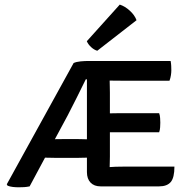

<svg xmlns="http://www.w3.org/2000/svg" viewBox="-20 -811 822 836"><path d="M229.5 -123.5Q223 -123.5 204 -124Q185 -124.5 176 -124.5L109 0.5Q97 3 85.2 3.8Q73.5 4.5 61 4.5Q48 4.5 35.5 3Q23 1.5 13 -2.5L9.5 -8.5L300.5 -536.5Q312 -542 331 -543.8Q350 -545.5 364.5 -545.5H723Q725 -534.5 725.5 -524Q726 -513.5 726 -504.5Q726 -495.5 724.2 -483.5Q722.5 -471.5 718 -459.5H514Q504 -459.5 488.8 -459.8Q473.5 -460 457.5 -460Q457.5 -448.5 458 -435.8Q458.5 -423 458.5 -408V-317.5Q474 -318 489.2 -318Q504.5 -318 514 -318H673Q676.5 -308.5 677.2 -296.8Q678 -285 678 -277Q678 -268 677.2 -256.5Q676.5 -245 673 -235H514Q504.5 -235 489.2 -235Q474 -235 458.5 -235V-129.5Q458.5 -116.5 458 -105Q457.5 -93.5 457.5 -83.5Q470.5 -84.5 484 -85Q497.5 -85.5 517 -85.5H739.5Q739.5 -37.5 723.5 -18.5Q707.5 0.5 672.5 0.5H418Q390 0.5 374.2 -16Q358.5 -32.5 358.5 -61.5V-124.5Q347.5 -124.5 332.8 -124Q318 -123.5 312.5 -123.5ZM312 -205.5Q317.5 -205.5 332.5 -205.2Q347.5 -205 358.5 -204.5V-466L358 -465.5H353.5Q336.5 -430.5 313.8 -385.2Q291 -340 274.5 -308L219 -205Q228.5 -205 240.5 -205.2Q252.5 -205.5 258 -205.5ZM501.5 -791Q524.5 -783.5 545.5 -764.2Q566.5 -745 574.5 -723L403.5 -590Q389.5 -594 376.8 -605.8Q364 -617.5 358 -631.5Z"/></svg>

Font: Signika SC
Style: Regular
Weight: 400
Designer: Anna Giedryś
Foundry: Anna Giedryś
Version: Version 2.000; ttfautohint (v1.8.3) -l 8 -r 50 -G 200 -x 9 -